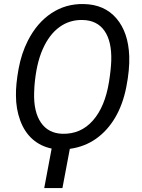

<svg xmlns="http://www.w3.org/2000/svg" viewBox="-20 -741 712 964"><path d="M330.6 6.3 293.5 203.1H202.1L239.3 4.9Q183.1 -6.8 142.8 -42.7Q102.5 -78.6 81.3 -136.7Q60.1 -194.8 60.1 -261.2Q59.1 -316.9 73.2 -394.8Q87.4 -472.7 120.1 -537.1Q166 -627 238.3 -674.8Q310.5 -722.7 400.4 -720.7Q504.4 -718.8 564.5 -648.7Q624.5 -578.6 628.9 -459Q631.3 -391.1 614 -303.5Q596.7 -215.8 558.1 -150.4Q519.5 -85 462.2 -44.4Q404.8 -3.9 330.6 6.3ZM538.6 -436.5Q541.5 -532.7 504.9 -585.7Q468.3 -638.7 396 -640.6Q330.6 -642.6 279.1 -605.5Q227.5 -568.4 194.6 -494.4Q161.6 -420.4 152.8 -307.1L151.4 -275.4Q148.4 -179.7 185.5 -125.5Q222.7 -71.3 293.5 -69.3Q385.7 -66.9 446.5 -136Q507.3 -205.1 527.3 -330.1Q537.1 -391.6 538.6 -436.5Z"/></svg>

Font: Roboto
Style: Italic
Weight: 400
Italic angle: -12°
Designer: Google
Version: Version 2.134; 2016; ttfautohint (v1.6)